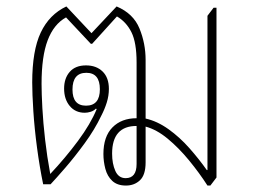

<svg xmlns="http://www.w3.org/2000/svg" viewBox="-20 -572 784 596"><path d="M371 4Q344 4 328.5 -10.5Q313 -25 307 -48Q301 -71 301 -94Q301 -148 329 -176.5Q357 -205 404 -205V-378Q404 -440 388 -472Q372 -504 343 -521L266 -436H262L185 -518Q147 -497 128 -447Q109 -397 109 -312Q109 -282 111.5 -236.5Q114 -191 120 -138.5Q126 -86 136 -32Q183 -82 222 -134.5Q261 -187 280 -233L278 -235Q271 -228 261.5 -225Q252 -222 243 -222Q214 -222 196.5 -243Q179 -264 179 -297Q179 -329 196.5 -349Q214 -369 247 -369Q279 -369 298.5 -350Q318 -331 318 -296Q318 -275 311.5 -254Q305 -233 294 -212Q274 -170 243 -127.5Q212 -85 182.5 -51Q153 -17 137 0H114Q103 -53 95 -113Q87 -173 83.5 -227Q80 -281 80 -316Q80 -415 106.5 -471Q133 -527 186 -552L264 -469L342 -552Q394 -530 413 -483.5Q432 -437 432 -386V-204Q468 -196 503 -171Q538 -146 568 -112Q598 -78 622 -44H624V-523L643 -548H652V-21L633 4H624Q599 -35 567 -74Q535 -113 500.5 -141.5Q466 -170 432 -179V-68Q432 -29 414.5 -12.5Q397 4 371 4ZM247 -244Q290 -244 290 -295Q290 -346 248 -346Q205 -346 205 -294Q205 -244 247 -244ZM370 -19Q404 -19 404 -63V-181Q328 -181 328 -95Q328 -64 338 -41.5Q348 -19 370 -19Z"/></svg>

Font: Noto Serif Thai Condensed Thin
Style: Regular
Weight: 100
Width: 3
Designer: Monotype Design Team
Foundry: Monotype Imaging Inc.
Version: Version 2.001; ttfautohint (v1.8.4.7-5d5b)